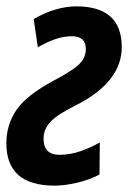

<svg xmlns="http://www.w3.org/2000/svg" viewBox="-22 -574 403 604"><path d="M291 -25 292 -126Q265 -110 231.5 -98.5Q198 -87 165 -87Q115 -87 115 -138Q115 -167 136 -190Q157 -213 215 -242Q361 -315 361 -426Q361 -554 218 -554Q188 -554 154 -544.5Q120 -535 84 -514L97 -425Q122 -440 149.5 -450Q177 -460 204 -460Q248 -460 248 -420Q248 -392 226.5 -371.5Q205 -351 148 -321Q62 -275 30 -228.5Q-2 -182 -2 -123Q-2 10 150 10Q181 10 220 1Q259 -8 291 -25Z"/></svg>

Font: Noto Sans Display Condensed
Style: Bold Italic
Weight: 700
Width: 3
Designer: Monotype Design team
Foundry: Monotype Imaging Inc.
Version: 1.000